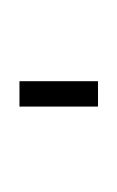

<svg xmlns="http://www.w3.org/2000/svg" viewBox="-20 -665 362 592"><path d="M40 -336.4V-414.6H282.2V-336.4ZM146.5 -92.8ZM155.8 -644.5Z"/></svg>

Font: Noto Sans Kannada UI
Style: Regular
Weight: 400
Designer: Monotype Design Team
Foundry: Monotype Imaging Inc.
Version: Version 1.04